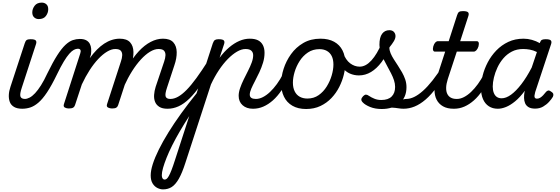

<svg xmlns="http://www.w3.org/2000/svg" viewBox="-20 -815 4282 1469"><path d="M151 17Q111 17 87.5 3Q64 -11 55 -35Q46 -59 47.5 -89Q49 -119 60 -151L169 -483Q175 -503 184.5 -509Q194 -515 214 -515Q245 -515 253.5 -505.5Q262 -496 255 -476L147 -145Q130 -95 136.5 -76.5Q143 -58 172 -58Q186 -58 192.5 -46.5Q199 -35 197 -20.5Q195 -6 183.5 5.5Q172 17 151 17ZM276 -669Q256 -669 241.5 -682Q227 -695 227 -720Q227 -747 245 -771Q263 -795 300 -795Q320 -795 334.5 -782.5Q349 -770 349 -744Q349 -717 331.5 -693Q314 -669 276 -669Z M150 17Q138 17 134.5 5.5Q131 -6 135 -20.5Q139 -35 148.5 -46.5Q158 -58 170 -58Q187 -58 207 -68.5Q227 -79 248.5 -102Q270 -125 293.5 -162Q317 -199 342 -253Q384 -339 417.5 -391.5Q451 -444 480.5 -471.5Q510 -499 537 -508Q564 -517 590 -517Q601 -517 604 -505.5Q607 -494 604 -479.5Q601 -465 593.5 -453.5Q586 -442 575 -442Q561 -442 545 -433.5Q529 -425 510 -403.5Q491 -382 468 -344Q445 -306 417 -248Q375 -161 340 -108.5Q305 -56 273 -29Q241 -2 211 7.5Q181 17 150 17Z M506 15Q490 15 476.5 8Q463 1 469 -18L594 -406Q600 -423 595.5 -432.5Q591 -442 576 -442Q560 -442 554 -453.5Q548 -465 550.5 -479.5Q553 -494 563.5 -505.5Q574 -517 591 -517Q621 -517 639.5 -507Q658 -497 667 -480Q676 -463 677.5 -442Q679 -421 676 -399L667 -370Q693 -406 720.5 -434Q748 -462 777 -481Q806 -500 836 -509.5Q866 -519 896 -519Q950 -519 975 -491.5Q1000 -464 1001 -417Q1002 -370 983 -315L884 -11Q880 2 870 8.5Q860 15 837 15Q821 15 807 8Q793 1 799 -18L905 -344Q914 -370 915 -391.5Q916 -413 904.5 -426.5Q893 -440 862 -440Q833 -440 799.5 -420Q766 -400 732 -364Q698 -328 666 -278.5Q634 -229 606 -169L554 -11Q550 2 539.5 8.5Q529 15 506 15ZM1261 17Q1222 17 1199 2.5Q1176 -12 1166.5 -35.5Q1157 -59 1159 -89Q1161 -119 1171 -151L1236 -344Q1245 -370 1246 -391.5Q1247 -413 1235.5 -426.5Q1224 -440 1193 -440Q1162 -440 1127.5 -419Q1093 -398 1058 -360Q1023 -322 990.5 -270.5Q958 -219 930 -157H893Q922 -242 960 -309Q998 -376 1042 -423Q1086 -470 1133 -494.5Q1180 -519 1227 -519Q1281 -519 1306 -491Q1331 -463 1332 -416.5Q1333 -370 1314 -315L1258 -145Q1241 -95 1247.5 -76.5Q1254 -58 1283 -58Q1298 -58 1304 -46.5Q1310 -35 1307.5 -20.5Q1305 -6 1293.5 5.5Q1282 17 1261 17Z M1262 17Q1248 17 1241.5 5.5Q1235 -6 1237.5 -20.5Q1240 -35 1251.5 -46.5Q1263 -58 1284 -58Q1312 -58 1342.5 -75Q1373 -92 1407.5 -127Q1442 -162 1482.5 -217.5Q1523 -273 1572 -350Q1581 -363 1593.5 -361.5Q1606 -360 1613.5 -350.5Q1621 -341 1615 -328Q1562 -233 1516.5 -167Q1471 -101 1429 -60.5Q1387 -20 1346 -1.5Q1305 17 1262 17Z M1227 634Q1206 634 1184 623Q1162 612 1147.5 588.5Q1133 565 1133 527Q1133 490 1149 440Q1165 390 1195.5 328.5Q1226 267 1269 197.5Q1312 128 1366.5 52.5Q1421 -23 1484 -101L1608 -483Q1615 -503 1624.5 -509Q1634 -515 1653 -515Q1684 -515 1692.5 -505.5Q1701 -496 1694 -476L1660 -373Q1695 -420 1733.5 -452.5Q1772 -485 1811.5 -502Q1851 -519 1891 -519Q1930 -519 1954.5 -506.5Q1979 -494 1991.5 -469.5Q2004 -445 2004 -411Q2004 -373 1992.5 -335.5Q1981 -298 1964.5 -262.5Q1948 -227 1931 -195Q1914 -163 1902.5 -136.5Q1891 -110 1891 -91Q1891 -74 1903 -66Q1915 -58 1937 -58Q1951 -58 1957.5 -46.5Q1964 -35 1961.5 -20.5Q1959 -6 1947.5 5.5Q1936 17 1915 17Q1866 17 1836 -10Q1806 -37 1806 -82Q1806 -109 1817 -141Q1828 -173 1844.5 -206.5Q1861 -240 1878 -273.5Q1895 -307 1906 -337Q1917 -367 1917 -392Q1917 -414 1903 -427Q1889 -440 1859 -440Q1828 -440 1793.5 -420Q1759 -400 1723.5 -364Q1688 -328 1655 -278.5Q1622 -229 1594 -169L1398 432Q1373 510 1347.5 554Q1322 598 1293.5 616Q1265 634 1227 634ZM1239 559Q1248 559 1255.5 553Q1263 547 1272 531Q1281 515 1292.5 485.5Q1304 456 1319 409L1428 73Q1389 133 1356 189.5Q1323 246 1297.5 297Q1272 348 1254.5 392Q1237 436 1227.5 469.5Q1218 503 1218 526Q1218 542 1224 550.5Q1230 559 1239 559Z M1916 17Q1902 17 1895.5 5.5Q1889 -6 1891.5 -20.5Q1894 -35 1905.5 -46.5Q1917 -58 1938 -58Q1964 -58 1991.5 -72Q2019 -86 2046 -111.5Q2073 -137 2098.5 -172Q2124 -207 2146 -250Q2153 -264 2166 -263.5Q2179 -263 2188 -253Q2197 -243 2192 -229Q2165 -170 2134 -124Q2103 -78 2068 -47Q2033 -16 1995 0.5Q1957 17 1916 17Z M2322 19Q2260 19 2217 -6Q2174 -31 2152.5 -75.5Q2131 -120 2131 -176Q2131 -229 2150 -288.5Q2169 -348 2206.5 -400.5Q2244 -453 2300.5 -486Q2357 -519 2432 -519Q2494 -519 2536.5 -495.5Q2579 -472 2600.5 -429.5Q2622 -387 2622 -331Q2622 -291 2610.5 -243.5Q2599 -196 2575.5 -149.5Q2552 -103 2516 -65Q2480 -27 2431.5 -4Q2383 19 2322 19ZM2332 -61Q2381 -61 2418 -87Q2455 -113 2480 -153.5Q2505 -194 2518 -238.5Q2531 -283 2531 -321Q2531 -360 2518 -386Q2505 -412 2481 -425.5Q2457 -439 2424 -439Q2374 -439 2336 -413.5Q2298 -388 2272.5 -348Q2247 -308 2234 -264Q2221 -220 2221 -183Q2221 -144 2234.5 -116.5Q2248 -89 2273 -75Q2298 -61 2332 -61Z M2726 -238Q2690 -238 2657.5 -252Q2625 -266 2598 -298.5Q2571 -331 2550 -389Q2543 -409 2554 -421Q2565 -433 2581 -432Q2597 -431 2604 -412Q2625 -356 2659 -330.5Q2693 -305 2732 -305Q2778 -305 2821.5 -352.5Q2865 -400 2902 -488Q2909 -505 2922 -508.5Q2935 -512 2946.5 -506.5Q2958 -501 2964 -489Q2970 -477 2964 -462Q2937 -390 2899.5 -340Q2862 -290 2818.5 -264Q2775 -238 2726 -238Z M3068 17Q3049 17 3027.5 13.5Q3006 10 2981 8.5Q2956 7 2923 13L2949 -14Q2980 -28 3007.5 -37.5Q3035 -47 3056 -52.5Q3077 -58 3090 -58Q3099 -58 3101.5 -46.5Q3104 -35 3100.5 -20.5Q3097 -6 3088.5 5.5Q3080 17 3068 17ZM2900 19Q2850 19 2812 3.5Q2774 -12 2756 -31Q2744 -43 2744.5 -54Q2745 -65 2758 -79Q2770 -91 2780 -91Q2790 -91 2804 -81Q2820 -70 2844 -60Q2868 -50 2897 -50Q2950 -50 2976.5 -76.5Q3003 -103 3003 -150Q3003 -175 2994.5 -201Q2986 -227 2972 -254Q2958 -281 2943 -308.5Q2928 -336 2914 -363.5Q2900 -391 2891.5 -418.5Q2883 -446 2883 -472Q2883 -529 2903.5 -556.5Q2924 -584 2959 -584Q2982 -584 2994 -570.5Q3006 -557 3006 -539Q3006 -521 2993.5 -500Q2981 -479 2959 -452Q2959 -430 2968.5 -407.5Q2978 -385 2993 -361.5Q3008 -338 3024.5 -313Q3041 -288 3056 -261.5Q3071 -235 3080.5 -207Q3090 -179 3090 -148Q3090 -70 3038 -25.5Q2986 19 2900 19Z M3067 17Q3053 17 3046.5 5.5Q3040 -6 3042.5 -20.5Q3045 -35 3056.5 -46.5Q3068 -58 3089 -58Q3117 -58 3148.5 -73Q3180 -88 3215.5 -119.5Q3251 -151 3290.5 -201Q3330 -251 3374 -321Q3383 -335 3395.5 -333.5Q3408 -332 3415.5 -322Q3423 -312 3416 -300Q3368 -212 3324 -151.5Q3280 -91 3237 -54Q3194 -17 3152 0Q3110 17 3067 17Z M3451 17Q3402 17 3369.5 -1.5Q3337 -20 3320.5 -52.5Q3304 -85 3304.5 -128Q3305 -171 3321 -220L3386 -420H3308Q3298 -420 3294 -430Q3290 -440 3295 -460Q3301 -480 3310.5 -490Q3320 -500 3331 -500H3413L3477 -698Q3483 -718 3492.5 -724Q3502 -730 3522 -730Q3553 -730 3561.5 -720.5Q3570 -711 3563 -691L3501 -500H3627Q3638 -500 3642 -490.5Q3646 -481 3641 -460Q3635 -441 3625 -430.5Q3615 -420 3604 -420H3475L3406 -210Q3394 -172 3393.5 -143.5Q3393 -115 3402.5 -96Q3412 -77 3430 -67.5Q3448 -58 3473 -58Q3487 -58 3493.5 -46.5Q3500 -35 3497.5 -20.5Q3495 -6 3483.5 5.5Q3472 17 3451 17Z M3454 17Q3440 17 3433.5 5.5Q3427 -6 3429.5 -20.5Q3432 -35 3443.5 -46.5Q3455 -58 3476 -58Q3502 -58 3529.5 -72Q3557 -86 3584 -111.5Q3611 -137 3636.5 -172Q3662 -207 3684 -250Q3691 -264 3704 -263.5Q3717 -263 3726 -253Q3735 -243 3730 -229Q3703 -170 3672 -124Q3641 -78 3606 -47Q3571 -16 3533 0.5Q3495 17 3454 17Z M3789 17Q3749 17 3720 -2Q3691 -21 3675.5 -56.5Q3660 -92 3660 -141Q3660 -186 3673 -237.5Q3686 -289 3712 -338.5Q3738 -388 3777.5 -429Q3817 -470 3869 -494.5Q3921 -519 3986 -519Q4018 -519 4050 -510Q4082 -501 4110 -485L4111 -489Q4117 -506 4127 -510.5Q4137 -515 4155 -515Q4186 -515 4194.5 -505.5Q4203 -496 4196 -476L4075 -111Q4071 -97 4069.5 -85Q4068 -73 4072.5 -66.5Q4077 -60 4088 -60Q4101 -60 4112.5 -67Q4124 -74 4135 -85.5Q4146 -97 4156 -110Q4163 -119 4172.5 -122Q4182 -125 4195 -115Q4212 -105 4213.5 -94.5Q4215 -84 4210 -74Q4200 -57 4181 -36Q4162 -15 4135.5 0.5Q4109 16 4074 16Q4042 16 4023.5 4.5Q4005 -7 3997.5 -25.5Q3990 -44 3989.5 -66Q3989 -88 3993 -110Q3994 -112 3994.5 -114.5Q3995 -117 3995 -120Q3958 -70 3921.5 -40Q3885 -10 3851.5 3.5Q3818 17 3789 17ZM3750 -153Q3750 -125 3758 -104.5Q3766 -84 3781 -73.5Q3796 -63 3818 -63Q3852 -63 3890 -90.5Q3928 -118 3968.5 -170.5Q4009 -223 4048 -298L4088 -417Q4059 -431 4033 -435.5Q4007 -440 3982 -440Q3934 -440 3896.5 -420.5Q3859 -401 3831.5 -369Q3804 -337 3786 -298.5Q3768 -260 3759 -222Q3750 -184 3750 -153Z"/></svg>

Font: Playwrite CU
Style: Regular
Weight: 400
Designer: Veronika Burian, José Scaglione
Foundry: TypeTogether
Version: Version 1.002